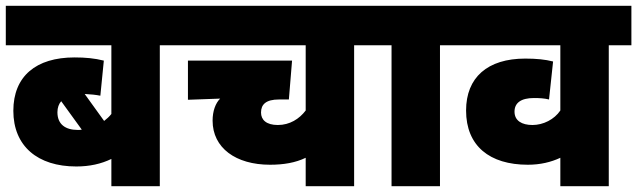

<svg xmlns="http://www.w3.org/2000/svg" viewBox="-20 -642 2197 662"><path d="M609 -486V-622H0V-486H364V-249C357 -240 348 -232 339 -225L272 -318C293 -317 311 -315 326 -312L338 -433C306 -441 275 -444 237 -444C104 -444 26 -379 26 -260C26 -138 110 -68 243 -68C289 -68 329 -77 364 -94V0H531V-486ZM178 -255C178 -271 183 -284 191 -293L262 -195C258 -194 253 -194 248 -194C206 -194 178 -213 178 -255Z M1280 -486V-622H595V-486H1034V-261C1012 -232 979 -211 938 -211C898 -211 880 -229 880 -254C880 -282 897 -299 942 -299H976L987 -433H628V-298L739 -302C723 -286 713 -259 713 -226C713 -132 793 -74 911 -74C958 -74 999 -81 1034 -98V0H1201V-486Z M1497 -486H1575V-622H1266V-486H1330V0H1497Z M2157 -486V-622H1561V-486H1912V-261C1891 -230 1853 -211 1816 -211C1779 -211 1754 -226 1754 -257C1754 -287 1776 -304 1821 -304C1840 -304 1857 -303 1873 -299L1887 -430C1860 -437 1829 -440 1791 -440C1661 -440 1587 -375 1587 -261C1587 -139 1668 -74 1800 -74C1843 -74 1880 -83 1912 -98V0H2079V-486Z"/></svg>

Font: Noto Sans Devanagari SemiCondensed Black
Style: Regular
Weight: 900
Width: 4
Designer: Jelle Bosma - Monotype Design Team
Foundry: Monotype Imaging Inc.
Version: Version 2.004